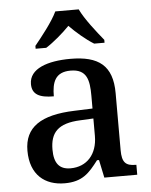

<svg xmlns="http://www.w3.org/2000/svg" viewBox="-54 -811 682 866"><g transform="rotate(-5 286.5 -378.0)"><path d="M126 -619V-606H174C209 -628 252 -665 282 -696C312 -665 355 -628 391 -606H438V-619C407 -657 356 -721 335 -766H229C208 -721 157 -657 126 -619ZM204 10C285 10 316 -26 358 -81H367L384 0H533V-45H530C485 -45 468 -61 468 -117V-375C468 -501 405 -547 278 -547C175 -547 91 -519 91 -449C91 -402 124 -385 189 -385C189 -448 204 -494 274 -494C348 -494 358 -444 358 -373V-315L276 -312C123 -307 49 -257 49 -151C49 -41 115 10 204 10ZM236 -55C185 -55 162 -85 162 -146C162 -222 196 -263 299 -267L358 -270V-191C358 -108 310 -55 236 -55Z"/></g></svg>

Font: Noto Serif Yezidi Medium
Style: Regular
Weight: 500
Designer: Dalton Maag Ltd
Foundry: Dalton Maag Ltd
Version: Version 1.001